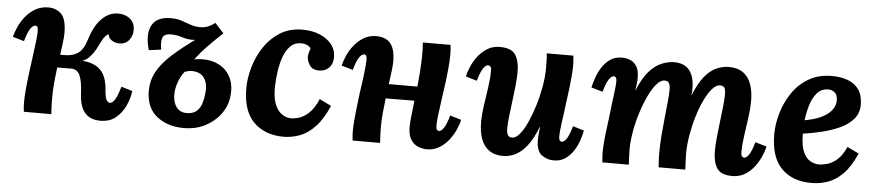

<svg xmlns="http://www.w3.org/2000/svg" viewBox="-37 -712 4219 925"><g transform="rotate(5 2073.0 -250.0)"><path d="M463 11Q414 11 388 -18.5Q362 -48 359 -109Q356 -171 343.5 -199Q331 -227 300 -227L171 -226L172 -289H349V-269Q408 -266 438.5 -236Q469 -206 474 -147Q477 -104 484.5 -91Q492 -78 502 -79Q512 -79 523.5 -95Q535 -111 550 -161L604 -145Q600 -112 584 -75.5Q568 -39 538 -14Q508 11 463 11ZM92 0Q90 -15 89.5 -26.5Q89 -38 89 -48Q89 -74 92.5 -112Q96 -150 101.5 -192Q107 -234 112.5 -274.5Q118 -315 121.5 -346Q125 -377 125 -392Q125 -406 122 -412Q119 -418 111 -418Q100 -418 88 -401Q76 -384 63 -339L8 -355Q13 -376 25 -403Q37 -430 56.5 -454.5Q76 -479 103.5 -495Q131 -511 167 -511Q205 -511 229.5 -486Q254 -461 254 -395Q254 -375 249.5 -339.5Q245 -304 238.5 -260Q232 -216 227 -168.5Q222 -121 222 -77Q222 -55 223 -34Q224 -13 225 0ZM251 -251 266 -289Q302 -289 328 -306Q354 -323 370 -375Q390 -441 425 -476Q460 -511 504 -511Q539 -511 562 -491.5Q585 -472 585 -439Q585 -411 568.5 -389.5Q552 -368 521 -368Q501 -368 485 -378.5Q469 -389 466 -409Q452 -399 444 -387.5Q436 -376 425 -352Q403 -306 377.5 -284Q352 -262 308 -262Z M866 11Q787 11 735 -30.5Q683 -72 683 -154Q683 -202 705.5 -244.5Q728 -287 777.5 -332Q827 -377 908 -434L915 -426Q903 -421 892 -418.5Q881 -416 871 -416Q844 -416 819.5 -424.5Q795 -433 763 -433Q735 -433 726.5 -415Q718 -397 725 -356L666 -348Q644 -424 667.5 -467.5Q691 -511 759 -511Q788 -511 810.5 -503.5Q833 -496 855 -488Q877 -480 904 -480Q923 -480 940.5 -487Q958 -494 974 -507L1017 -460Q980 -426 947 -392Q914 -358 888 -323Q898 -325 909 -326Q920 -327 930 -327Q976 -327 1011 -307.5Q1046 -288 1064.5 -251Q1083 -214 1077 -160Q1072 -114 1043.5 -75Q1015 -36 969.5 -12.5Q924 11 866 11ZM874 -62Q910 -62 929.5 -85Q949 -108 955 -160Q961 -210 942.5 -237.5Q924 -265 884 -266Q875 -266 866.5 -264.5Q858 -263 847 -259Q828 -235 817.5 -204.5Q807 -174 807 -145Q807 -123 814 -104Q821 -85 836 -73.5Q851 -62 874 -62Z M1396 -511Q1442 -511 1478.5 -496Q1515 -481 1536.5 -454.5Q1558 -428 1558 -391Q1558 -361 1540.5 -342Q1523 -323 1494 -322Q1460 -321 1446 -342.5Q1432 -364 1432 -381Q1432 -390 1434.5 -401.5Q1437 -413 1442 -423Q1438 -432 1425 -438.5Q1412 -445 1394 -445Q1362 -445 1341.5 -423.5Q1321 -402 1309.5 -369Q1298 -336 1293 -299.5Q1288 -263 1287 -233Q1285 -179 1297 -146Q1309 -113 1329 -98Q1349 -83 1370 -81Q1389 -80 1413 -86.5Q1437 -93 1462 -115.5Q1487 -138 1507 -185L1564 -157Q1536 -92 1501 -55Q1466 -18 1427 -3.5Q1388 11 1346 11Q1258 10 1204 -43Q1150 -96 1150 -207Q1150 -255 1165 -308Q1180 -361 1210.5 -407Q1241 -453 1287 -482Q1333 -511 1396 -511Z M2042 11Q2021 11 1999.5 2.5Q1978 -6 1964 -28Q1950 -50 1950 -90Q1950 -113 1954 -146Q1958 -179 1962 -217L1823 -216Q1819 -182 1815.5 -146Q1812 -110 1812 -77Q1812 -55 1813 -34Q1814 -13 1815 0H1682Q1680 -15 1679.5 -26.5Q1679 -38 1679 -48Q1679 -69 1681.5 -98.5Q1684 -128 1688 -161.5Q1692 -195 1696 -228Q1700 -255 1703.5 -280.5Q1707 -306 1709.5 -327.5Q1712 -349 1713.5 -366Q1715 -383 1715 -392Q1715 -406 1712 -412Q1709 -418 1701 -418Q1690 -418 1678 -401Q1666 -384 1653 -339L1598 -355Q1603 -376 1614.5 -403Q1626 -430 1645.5 -454.5Q1665 -479 1691.5 -495Q1718 -511 1752 -511Q1780 -511 1800.5 -500.5Q1821 -490 1832.5 -464.5Q1844 -439 1844 -395Q1844 -379 1840.5 -350Q1837 -321 1832 -286H1970Q1974 -320 1976.5 -356Q1979 -392 1980 -428.5Q1981 -465 1978 -500H2112Q2114 -479 2114.5 -470.5Q2115 -462 2115 -452Q2115 -426 2111.5 -388Q2108 -350 2102.5 -308Q2097 -266 2091 -225.5Q2085 -185 2081.5 -154Q2078 -123 2078 -108Q2078 -92 2082.5 -87Q2087 -82 2092 -82Q2103 -82 2115 -99Q2127 -116 2140 -161L2194 -145Q2190 -124 2178 -97Q2166 -70 2147 -45.5Q2128 -21 2101.5 -5Q2075 11 2042 11Z M2411 11Q2369 11 2342.5 -8Q2316 -27 2303.5 -61.5Q2291 -96 2291 -143Q2291 -180 2297.5 -224Q2304 -268 2310.5 -312Q2317 -356 2317 -392Q2317 -409 2311.5 -413.5Q2306 -418 2301 -418Q2290 -418 2278 -401Q2266 -384 2253 -339L2199 -355Q2203 -376 2214.5 -403Q2226 -430 2245 -454.5Q2264 -479 2290 -495Q2316 -511 2350 -511Q2406 -511 2425.5 -481Q2445 -451 2445 -398Q2445 -368 2441 -330.5Q2437 -293 2432 -254Q2427 -215 2423 -180.5Q2419 -146 2419 -123Q2419 -108 2422 -98.5Q2425 -89 2431 -85Q2437 -81 2447 -81Q2464 -81 2482.5 -103Q2501 -125 2518 -162.5Q2535 -200 2549 -245.5Q2563 -291 2571.5 -338.5Q2580 -386 2580 -428Q2580 -442 2579.5 -465Q2579 -488 2577 -500H2706Q2708 -479 2708.5 -470.5Q2709 -462 2709 -452Q2709 -431 2706.5 -401.5Q2704 -372 2700 -338Q2696 -304 2691 -270Q2688 -243 2684.5 -218Q2681 -193 2678 -171.5Q2675 -150 2673.5 -133.5Q2672 -117 2672 -108Q2672 -92 2676.5 -87Q2681 -82 2686 -82Q2697 -82 2709 -99Q2721 -116 2734 -161L2788 -145Q2784 -124 2775 -97Q2766 -70 2750 -45.5Q2734 -21 2711 -5Q2688 11 2655 11Q2623 11 2597 -8Q2571 -27 2571 -80Q2571 -100 2573 -114Q2575 -128 2576 -145H2575Q2552 -85 2525 -51Q2498 -17 2469 -3Q2440 11 2411 11Z M3519 11Q3464 11 3444.5 -19Q3425 -49 3425 -102Q3425 -132 3429 -169.5Q3433 -207 3437.5 -246Q3442 -285 3446 -319.5Q3450 -354 3450 -377Q3450 -392 3447.5 -401.5Q3445 -411 3439 -415Q3433 -419 3422 -419Q3404 -419 3385 -397.5Q3366 -376 3348.5 -339.5Q3331 -303 3317.5 -258Q3304 -213 3296 -166Q3288 -119 3288 -77Q3288 -64 3289 -41.5Q3290 -19 3291 0H3162Q3160 -21 3159.5 -39.5Q3159 -58 3159 -67Q3159 -110 3162.5 -154.5Q3166 -199 3170.5 -241.5Q3175 -284 3178.5 -319Q3182 -354 3182 -377Q3182 -400 3175.5 -409.5Q3169 -419 3154 -419Q3136 -419 3116.5 -397Q3097 -375 3079 -337.5Q3061 -300 3046.5 -254.5Q3032 -209 3023.5 -161.5Q3015 -114 3015 -72Q3015 -59 3016 -35.5Q3017 -12 3018 0H2890Q2888 -21 2887.5 -29.5Q2887 -38 2887 -48Q2887 -68 2889 -94.5Q2891 -121 2895 -152.5Q2899 -184 2903 -215Q2906 -244 2909.5 -271Q2913 -298 2916 -322Q2919 -346 2921 -364Q2923 -382 2923 -392Q2923 -409 2918.5 -413.5Q2914 -418 2909 -418Q2898 -418 2886 -401Q2874 -384 2861 -339L2806 -355Q2811 -376 2820 -403Q2829 -430 2845 -454.5Q2861 -479 2884 -495Q2907 -511 2940 -511Q2962 -511 2981 -503Q3000 -495 3012 -475.5Q3024 -456 3024 -420Q3024 -401 3022 -389Q3020 -377 3018 -360H3019Q3043 -420 3072.5 -453Q3102 -486 3133.5 -498.5Q3165 -511 3193 -511Q3226 -511 3247.5 -497.5Q3269 -484 3280 -458Q3291 -432 3291 -396Q3291 -388 3291 -379Q3291 -370 3289 -360H3290Q3314 -420 3341.5 -453Q3369 -486 3399 -498.5Q3429 -511 3457 -511Q3500 -511 3526.5 -492Q3553 -473 3565.5 -438.5Q3578 -404 3578 -357Q3578 -321 3572 -277Q3566 -233 3559.5 -189Q3553 -145 3553 -108Q3553 -92 3558 -87Q3563 -82 3568 -82Q3579 -82 3591 -99Q3603 -116 3616 -161L3671 -145Q3667 -124 3655 -97Q3643 -70 3624.5 -45.5Q3606 -21 3579.5 -5Q3553 11 3519 11Z M3956 -511Q4000 -511 4034 -498Q4068 -485 4087 -457Q4106 -429 4106 -385Q4106 -344 4081.5 -315.5Q4057 -287 4017.5 -269Q3978 -251 3931 -239.5Q3884 -228 3840 -222Q3840 -165 3853.5 -134.5Q3867 -104 3888 -92.5Q3909 -81 3930 -81Q3947 -81 3970.5 -87.5Q3994 -94 4018 -115Q4042 -136 4060 -177L4116 -150Q4088 -85 4053 -50Q4018 -15 3980 -2Q3942 11 3903 11Q3811 12 3757 -42Q3703 -96 3703 -207Q3703 -255 3718 -308Q3733 -361 3763.5 -407Q3794 -453 3842 -482Q3890 -511 3956 -511ZM3945 -445Q3911 -445 3890 -421Q3869 -397 3858 -360.5Q3847 -324 3843 -287Q3897 -297 3929 -314Q3961 -331 3975.5 -353Q3990 -375 3989 -399Q3988 -424 3974 -434.5Q3960 -445 3945 -445Z"/></g></svg>

Font: Lora
Style: Italic
Weight: 400
Italic angle: -3°
Designer: Olga Karpushina, Alexei Vanyashin (Cyrillic)
Foundry: Cyreal
Version: Version 3.008